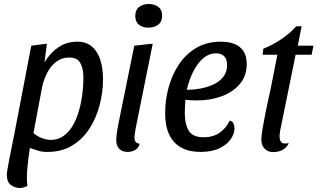

<svg xmlns="http://www.w3.org/2000/svg" viewBox="-20 -738 1584 958"><path d="M217 20Q187 20 169 13.5Q151 7 119 -3L40 -9L136 -510L214 -520L202 -427Q230 -474 271 -502Q312 -530 366 -530Q411 -530 439.5 -505Q468 -480 481 -438Q494 -396 494 -343Q494 -279 477.5 -215Q461 -151 427.5 -98Q394 -45 341.5 -12.5Q289 20 217 20ZM78 200Q56 200 35 185.5Q14 171 14 133Q14 126 17.5 105Q21 84 26.5 56Q32 28 38 -2Q44 -32 49 -57L139 -60Q129 -5 121.5 54Q114 113 114 154Q114 164 115 173Q116 182 117 189Q111 193 100.5 196.5Q90 200 78 200ZM235 -40Q266 -40 291.5 -56Q317 -72 336.5 -101Q356 -130 369 -169.5Q382 -209 389 -255.5Q396 -302 396 -352Q396 -397 380.5 -424Q365 -451 326 -451Q288 -451 260.5 -430Q233 -409 215.5 -375Q198 -341 190 -303L147 -74Q167 -57 190 -48.5Q213 -40 235 -40Z M617 20Q589 20 574.5 4Q560 -12 560 -39Q560 -49 561.5 -62.5Q563 -76 565.5 -90.5Q568 -105 570.5 -118Q573 -131 575 -141L650 -510L742 -520L656 -93Q655 -85 653 -72Q651 -59 651 -51Q651 -37 657.5 -29.5Q664 -22 677 -21Q672 0 655 10Q638 20 617 20ZM720 -600Q692 -600 673.5 -614.5Q655 -629 655 -658Q655 -689 674.5 -703.5Q694 -718 722 -718Q751 -718 770 -703.5Q789 -689 789 -660Q789 -629 769 -614.5Q749 -600 720 -600Z M980 20Q924 20 884.5 -1.5Q845 -23 824.5 -66Q804 -109 804 -175Q804 -238 821 -301Q838 -364 872 -415.5Q906 -467 958.5 -498.5Q1011 -530 1082 -530Q1120 -530 1149 -519Q1178 -508 1194.5 -483.5Q1211 -459 1211 -418Q1211 -358 1175 -317Q1139 -276 1081.5 -256Q1024 -236 959 -237Q946 -237 930 -238Q914 -239 905 -240Q904 -222 903 -205.5Q902 -189 902 -176Q902 -118 922 -85.5Q942 -53 997 -53Q1042 -53 1074.5 -75Q1107 -97 1126 -136Q1140 -134 1145 -121.5Q1150 -109 1150 -97Q1150 -71 1131.5 -44Q1113 -17 1075.5 1.5Q1038 20 980 20ZM912 -290Q946 -290 981 -296.5Q1016 -303 1046 -317Q1076 -331 1094.5 -355Q1113 -379 1113 -413Q1113 -443 1098.5 -457.5Q1084 -472 1058 -472Q1027 -472 1001.5 -453Q976 -434 958 -405Q940 -376 928.5 -345Q917 -314 912 -290Z M1341 21Q1319 21 1301.5 5Q1284 -11 1284 -41Q1284 -61 1290.5 -98.5Q1297 -136 1305.5 -179Q1314 -222 1323 -261Q1332 -300 1336 -323L1364 -465H1290L1294 -495Q1340 -513 1383.5 -542.5Q1427 -572 1458 -607H1485L1466 -510H1544L1535 -465H1455L1384 -116Q1380 -100 1378 -87.5Q1376 -75 1375 -64Q1374 -39 1383.5 -28.5Q1393 -18 1421 -24Q1414 -9 1402.5 1Q1391 11 1376 16Q1361 21 1341 21Z"/></svg>

Font: Sansita Swashed Light
Style: Regular
Weight: 300
Designer: Pablo Cosgaya
Foundry: Omnibus-Type
Version: Version 1.003